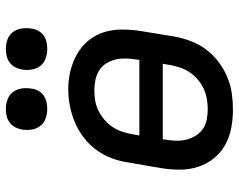

<svg xmlns="http://www.w3.org/2000/svg" viewBox="-98 -690 797 640"><g transform="rotate(-90 300.0 -370.5)"><path d="M254 8Q222 8 191.5 2Q161 -4 135.5 -18.5Q110 -33 91.5 -56Q73 -79 63.5 -108Q54 -137 54 -168.5Q54 -200 59 -231L78 -341Q82 -369 92 -396Q102 -423 119.5 -447Q137 -471 160.5 -489Q184 -507 211 -518.5Q238 -530 266 -535.5Q294 -541 322 -541Q354 -541 384 -533.5Q414 -526 439.5 -511.5Q465 -497 484 -474Q503 -451 512 -422.5Q521 -394 521 -362Q521 -330 516 -299L498 -189Q493 -161 483 -134Q473 -107 456 -83.5Q439 -60 415 -41.5Q391 -23 364 -11.5Q337 0 309 4Q281 8 254 8ZM420 -304 421 -313Q424 -331 424.5 -349Q425 -367 421 -383.5Q417 -400 408 -414.5Q399 -429 384.5 -438Q370 -447 353 -450.5Q336 -454 318 -454Q300 -454 283 -451Q266 -448 250 -440Q234 -432 220 -420Q206 -408 196 -393Q186 -378 180.5 -361Q175 -344 172 -327L168 -304ZM255 -76Q273 -76 290 -79Q307 -82 323.5 -89.5Q340 -97 354.5 -109.5Q369 -122 379 -137Q389 -152 394.5 -169Q400 -186 403 -203L407 -226H155L154 -217Q151 -200 150.5 -182Q150 -164 154 -147.5Q158 -131 167 -116.5Q176 -102 189.5 -92.5Q203 -83 220.5 -79.5Q238 -76 255 -76ZM456 -611Q440 -611 424.5 -616.5Q409 -622 399.5 -634.5Q390 -647 387.5 -663.5Q385 -680 388 -697Q390 -708 396 -719Q402 -730 412 -737Q422 -744 433.5 -746.5Q445 -749 456 -749Q473 -749 488 -743.5Q503 -738 512.5 -725.5Q522 -713 524.5 -696.5Q527 -680 524 -663Q523 -652 517 -641Q511 -630 501 -623Q491 -616 479.5 -613.5Q468 -611 456 -611ZM256 -611Q240 -611 224.5 -616.5Q209 -622 199.5 -634.5Q190 -647 187.5 -663.5Q185 -680 188 -697Q190 -708 196 -719Q202 -730 212 -737Q222 -744 233.5 -746.5Q245 -749 256 -749Q273 -749 288 -743.5Q303 -738 312.5 -725.5Q322 -713 324.5 -696.5Q327 -680 324 -663Q323 -652 317 -641Q311 -630 301 -623Q291 -616 279.5 -613.5Q268 -611 256 -611Z"/></g></svg>

Font: Iosevka Curly MdExObl
Style: Regular
Weight: 500
Width: 7
Italic angle: -9°
Monospace: yes
Designer: Belleve Invis
Foundry: Belleve Invis
Version: Version 11.1.0; ttfautohint (v1.8.3)